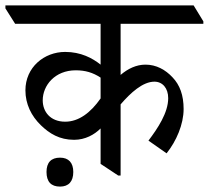

<svg xmlns="http://www.w3.org/2000/svg" viewBox="-59 -643 772 710"><path d="M215 -126C256 -126 290 -145 313 -168V-37L378 6H387V-257C424 -300 469 -341 512 -341C542 -341 563 -317 563 -280C563 -226 524 -168 490 -123L557 -76C593 -121 620 -183 620 -240C620 -291 606 -329 579 -357C553 -385 519 -404 479 -404C445 -404 414 -389 387 -366V-555H693V-564L657 -623H-39V-612L-3 -555H313V-404C283 -428 240 -451 182 -451C104 -451 35 -394 35 -309C35 -258 57 -214 92 -180C124 -149 161 -126 215 -126ZM99 -272C99 -327 144 -383 221 -383C256 -383 284 -375 313 -356V-279C276 -226 232 -193 182 -193C127 -193 99 -230 99 -272ZM163 47C195 47 212 28 212 -7C212 -41 195 -60 163 -60C130 -60 113 -42 113 -7C113 29 130 47 163 47Z"/></svg>

Font: Noto Serif Devanagari SemiCondensed
Style: Regular
Weight: 400
Width: 4
Designer: Universal Thirst, Indian Type Foundry and the Monotype Design Team
Foundry: Monotype Imaging Inc.
Version: Version 2.004